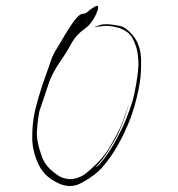

<svg xmlns="http://www.w3.org/2000/svg" viewBox="-20 -708 602 648"><path d="M286.1 -676.8Q302.7 -688.5 307.6 -688.5Q310.5 -688.5 310.5 -686.5Q312.5 -680.7 309.6 -673.8Q294.9 -631.8 266.6 -611.3Q237.3 -590.8 222.7 -564.5Q203.1 -528.3 179.7 -495.1Q157.2 -461.9 145.5 -429.7Q132.8 -391.6 128.9 -379.9Q125 -368.2 113.3 -334Q106.4 -297.9 104.5 -263.7Q102.5 -230.5 123 -174.8Q131.8 -154.3 147.5 -138.7Q163.1 -124 181.6 -112.3Q197.3 -104.5 214.8 -103.5Q231.4 -102.5 250 -111.3Q264.6 -115.2 299.8 -149.4Q335.9 -182.6 360.4 -229.5Q387.7 -275.4 400.4 -314.5Q414.1 -353.5 414.1 -353.5Q415 -353.5 408.2 -334Q402.3 -313.5 392.6 -289.1Q386.7 -275.4 380.9 -261.7Q375 -248 368.2 -237.3Q334 -177.7 317.4 -160.2Q300.8 -142.6 301.8 -141.6Q299.8 -142.6 307.6 -146.5Q315.4 -150.4 335.9 -178.7Q347.7 -194.3 362.3 -218.8Q377 -244.1 395.5 -282.2Q418.9 -336.9 428.7 -372.1Q437.5 -406.2 444.3 -455.1Q446.3 -470.7 447.3 -489.3Q447.3 -506.8 444.3 -529.3Q441.4 -549.8 428.7 -576.2Q416 -602.5 379.9 -614.3Q345.7 -624 319.3 -619.1Q293 -615.2 293 -616.2Q293 -614.3 313.5 -622.1Q333 -630.9 380.9 -621.1Q403.3 -619.1 429.7 -586.9Q455.1 -555.7 456.1 -505.9Q456.1 -495.1 456.1 -484.4Q456.1 -446.3 447.3 -404.3Q436.5 -351.6 418 -302.7Q399.4 -255.9 377 -216.8Q354.5 -176.8 326.2 -144.5Q300.8 -115.2 256.8 -91.8Q237.3 -80.1 215.8 -80.1Q192.4 -80.1 167 -94.7Q125 -116.2 106.4 -161.1Q88.9 -202.1 88.9 -242.2Q88.9 -246.1 88.9 -249Q88.9 -293.9 98.6 -336.9Q109.4 -379.9 123 -420.9Q130.9 -442.4 137.7 -462.9Q145.5 -483.4 152.3 -504.9Q159.2 -524.4 170.9 -543Q182.6 -561.5 192.4 -579.1Q226.6 -635.7 238.3 -647.5Q250 -660.2 256.8 -661.1Q261.7 -661.1 267.6 -663.1Q273.4 -665 286.1 -676.8Q286.1 -676.8 279.3 -654.3Q271.5 -631.8 267.6 -616.2Q267.6 -616.2 286.1 -676.8Z"/></svg>

Font: Margalida Font
Style: Regular
Weight: 400
Designer: Mateu Riera. mateurierasureda@hotmail.com
Version: Version 1.0